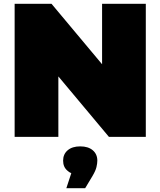

<svg xmlns="http://www.w3.org/2000/svg" viewBox="-20 -720 844 1010"><path d="M57 0V-700H251L517 -382V-700H747V0H553L287 -318V0ZM329 270 355 191Q343 186 335 178Q312 159 312 125Q312 91 336 70.5Q360 50 402 50Q444 50 468 70.5Q492 91 492 125Q492 139 487.5 158.5Q483 178 467 205L428 270Z"/></svg>

Font: Montserrat Thin Black
Style: Regular
Weight: 900
Version: Version 9.000